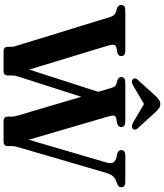

<svg xmlns="http://www.w3.org/2000/svg" viewBox="61 -1002 941 1104"><g transform="rotate(90 532.0 -450.5)"><path d="M843.5 -676.5Q843.5 -700 874.5 -700H1026.5Q1057.5 -700 1057.5 -676.5Q1057.5 -668.5 1053 -663.5Q1048.5 -658.5 1036 -653L1017.5 -646Q1001.5 -639 991.2 -625.8Q981 -612.5 973 -584.5L828.5 -90Q824 -74 822.2 -64.8Q820.5 -55.5 820.5 -44V-25.5Q820.5 0 796 0H676Q651 0 651 -25.5V-44Q651 -52.5 650 -60.2Q649 -68 644.5 -83L537 -447L422.5 -90Q418.5 -78.5 416.5 -68.2Q414.5 -58 414.5 -44V-25.5Q414.5 0 389.5 0H275Q249.5 0 249.5 -25.5V-44Q249.5 -53.5 247.8 -60.5Q246 -67.5 241.5 -82L78 -613.5Q73.5 -628.5 67 -635.2Q60.5 -642 49.5 -646L28 -652.5Q9 -659 9 -677Q9 -700 40 -700H272Q303 -700 303 -676.5Q303 -659.5 283.5 -654L252.5 -648.5Q230.5 -643 241.5 -605L380.5 -147.5L508.5 -544L488 -613.5Q482.5 -632.5 477.5 -638.8Q472.5 -645 464 -648L443 -654.5Q423.5 -661 423.5 -676.5Q423.5 -700 455 -700H680Q711 -700 711 -676.5Q711 -659.5 689.5 -653L660.5 -647.5Q648.5 -644.5 645.8 -635.8Q643 -627 649.5 -604.5L784 -145L914.5 -590Q921 -614 916.2 -627.5Q911.5 -641 888.5 -648.5L862.5 -654Q843.5 -660.5 843.5 -676.5ZM472 -745Q450 -732 437 -742.5Q432 -746.5 431.2 -754.5Q430.5 -762.5 439.5 -771.5L533 -875Q545 -886.5 554.8 -893.8Q564.5 -901 579 -901Q593.5 -901 603 -893.8Q612.5 -886.5 624 -875L718 -771.5Q726.5 -762.5 726 -754.5Q725.5 -746.5 720.5 -742.5Q707.5 -732.5 685 -745L578.5 -807.5Z"/></g></svg>

Font: Fraunces 9pt S000 SemiBold
Style: Regular
Weight: 600
Version: Version 1.000; ttfautohint (v1.8.3)